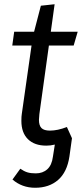

<svg xmlns="http://www.w3.org/2000/svg" viewBox="-20 -676 391 907"><path d="M166 -137Q164 -117 164 -110Q164 -83 176 -71Q188 -59 216 -59Q252 -59 296 -76L320 -23L308 63Q297 137 254.5 174Q212 211 146 211Q84 211 39 172L76 121Q93 133 109 138Q125 143 149 143Q182 143 203.5 123.5Q225 104 230 64L239 7Q219 12 199 12Q143 12 112 -18.5Q81 -49 81 -105Q81 -127 83 -138L129 -461H38L47 -526H141L173 -649L238 -656L220 -526H347L328 -461H211Z"/></svg>

Font: FiraGO Book
Style: Italic
Weight: 350
Italic angle: -8°
Designer: bBox Type GmbH
Foundry: bBox Type GmbH
Version: Version 1.001